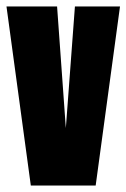

<svg xmlns="http://www.w3.org/2000/svg" viewBox="-20 -572 390 592"><path d="M156 -552H0L75 0H275L350 -552H211L183 -177Z"/></svg>

Font: Queering Heavy
Style: Bold
Weight: 900
Designer: Adam Naccarato
Foundry: adamnac
Version: Version 2.000;hotconv 1.0.109;makeotfexe 2.5.65596